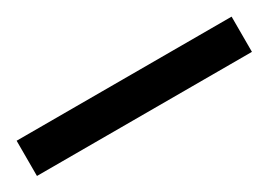

<svg xmlns="http://www.w3.org/2000/svg" viewBox="-19 -37 448 321"><g transform="rotate(-30 205.5 124.0)"><path d="M413 158V90H-2V158Z"/></g></svg>

Font: Noto Sans Bassa Vah
Style: Bold
Weight: 700
Designer: Monotype Design Team
Foundry: Monotype Imaging Inc.
Version: Version 2.002